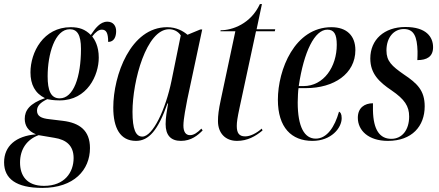

<svg xmlns="http://www.w3.org/2000/svg" viewBox="-86 -679 2147 939"><path d="M121 240C276 240 354 152 354 45C354 -41 303 -78 222 -88L156 -96C116 -100 95 -111 95 -138C95 -160 110 -177 145 -194C154 -192 175 -188 206 -188C341 -188 397 -311 397 -397C397 -454 377 -485 365 -501C382 -523 397 -534 412 -534C433 -534 443 -519 443 -474C473 -474 482 -501 482 -527C482 -552 468 -573 439 -573C403 -573 379 -539 358 -508C330 -536 301 -546 260 -546C126 -546 63 -423 63 -325C63 -266 85 -223 134 -199C58 -173 35 -138 35 -98C35 -65 51 -38 90 -22C-8 -14 -66 35 -66 115C-66 195 -7 240 121 240ZM206 -198C162 -198 147 -237 147 -306C147 -413 182 -536 255 -536C291 -536 310 -510 310 -440C310 -303 274 -198 206 -198ZM129 230C44 230 12 179 12 116C12 50 46 3 103 -18L180 -5C238 4 274 33 274 94C274 164 230 230 129 230Z M579 10C642 10 687 -42 733 -173H736C730 -136 724 -104 724 -72C724 -18 749 10 799 10C849 10 881 -17 905 -41L899 -50C879 -30 862 -18 843 -18C822 -18 811 -35 811 -65C811 -98 824 -161 830 -193L903 -535H894L831 -509C810 -527 777 -546 731 -546C553 -546 468 -311 468 -153C468 -54 501 10 579 10ZM610 -11C578 -11 562 -46 562 -132C562 -284 630 -536 741 -536C762 -536 784 -527 798 -506L753 -285C724 -143 661 -11 610 -11Z M1073 10C1124 10 1163 -12 1198 -41L1194 -50C1168 -27 1138 -12 1113 -12C1083 -12 1072 -29 1072 -63C1072 -82 1075 -103 1086 -154L1166 -526H1258L1260 -536H1169L1195 -659H1185C1140 -562 1050 -531 993 -531L992 -526H1065L994 -192C983 -141 980 -114 980 -87C980 -28 1016 10 1073 10Z M1442 10C1534 10 1585 -53 1585 -101C1585 -122 1579 -130 1572 -133C1551 -58 1513 -1 1458 -1C1403 -1 1370 -58 1370 -178C1370 -198 1372 -238 1374 -248H1410C1547 -248 1652 -318 1652 -434C1652 -504 1610 -546 1535 -546C1355 -546 1273 -338 1273 -191C1273 -55 1340 10 1442 10ZM1398 -258H1375C1400 -427 1453 -534 1515 -534C1547 -534 1561 -513 1561 -460C1561 -353 1498 -258 1398 -258Z M1811 10C1929 10 1991 -62 1991 -159C1991 -236 1955 -271 1889 -315C1830 -356 1804 -380 1804 -432C1804 -497 1841 -537 1889 -537C1939 -537 1954 -499 1956 -428C1956 -415 1956 -401 1955 -385C2002 -385 2032 -402 2032 -448C2032 -498 1999 -547 1897 -547C1793 -547 1725 -485 1725 -393C1725 -319 1768 -278 1829 -237C1893 -193 1915 -160 1915 -109C1915 -43 1880 0 1828 0C1771 0 1740 -44 1738 -139C1738 -150 1738 -162 1738 -174C1697 -174 1664 -152 1664 -103C1664 -41 1716 10 1811 10Z"/></svg>

Font: Noto Serif Display ExtraCondensed Medium
Style: Italic
Weight: 500
Width: 2
Italic angle: -12°
Designer: Monotype Design Team
Foundry: Monotype Imaging Inc.
Version: Version 2.009